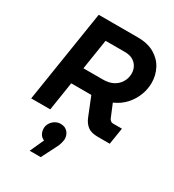

<svg xmlns="http://www.w3.org/2000/svg" viewBox="-233 -831 1148 1266"><g transform="rotate(30 341.5 -198.0)"><path d="M30 0 140 -700H437Q514 -700 565 -670Q616 -640 641.5 -591Q667 -542 667 -485Q667 -437 649 -390.5Q631 -344 596.5 -306Q562 -268 510 -245L551 -146Q555 -138 562.5 -132Q570 -126 580 -126H648L628 0H538Q485 0 459 -21Q433 -42 419 -76L362 -218Q357 -218 351.5 -218Q346 -218 341 -218H209L175 0ZM229 -344H376Q425 -344 457 -362Q489 -380 505.5 -409.5Q522 -439 522 -472Q522 -500 509.5 -523Q497 -546 473 -560Q449 -574 412 -574H265ZM194 304 242 198Q220 189 210 170Q200 151 200 130Q200 108 211.5 89.5Q223 71 242 59.5Q261 48 283 48Q318 48 337 70Q356 92 356 122Q356 132 350.5 153.5Q345 175 333 196L278 304Z"/></g></svg>

Font: MuseoModerno Thin SemiBold
Style: Italic
Weight: 600
Italic angle: -9°
Version: Version 1.003